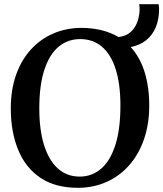

<svg xmlns="http://www.w3.org/2000/svg" viewBox="-20 -885 779 916"><path d="M356 11Q246 12 174 -36Q102 -84 66.8 -169.8Q31.5 -255.5 31.5 -367.5Q31.5 -455.5 56.2 -526.5Q81 -597.5 126.5 -647.8Q172 -698 234 -725Q296 -752 370 -752Q422.5 -751.5 466 -740.5Q509.5 -729.5 545 -708.5Q575.5 -711.5 595.5 -726.2Q615.5 -741 626.5 -761.5Q637.5 -782 641.8 -802.8Q646 -823.5 646 -837.5Q646 -849.5 645.5 -855.5Q645 -861.5 644 -865H736.5Q737.5 -859.5 738.2 -854Q739 -848.5 739 -843Q739 -793.5 723.2 -755.2Q707.5 -717 677.2 -693Q647 -669 603.5 -660.5Q648 -612 670 -541Q692 -470 692 -381Q692 -293.5 667.2 -221.5Q642.5 -149.5 597.5 -98Q552.5 -46.5 491 -18.2Q429.5 10 356 11ZM360 -42.5Q419 -42.5 462.8 -80.5Q506.5 -118.5 530.5 -193.8Q554.5 -269 554.5 -380.5Q554.5 -483 532.2 -553.8Q510 -624.5 467 -661.5Q424 -698.5 362.5 -698.5Q303.5 -698.5 259.8 -662.2Q216 -626 191.8 -552.5Q167.5 -479 167.5 -367.5Q167.5 -265.5 190.2 -192.8Q213 -120 256 -81.2Q299 -42.5 360 -42.5Z"/></svg>

Font: Merriweather 28pt SemiBold
Style: Regular
Weight: 600
Version: Version 2.100